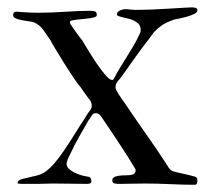

<svg xmlns="http://www.w3.org/2000/svg" viewBox="-20 -499 575 521"><path d="M225.6 -225.6Q223.1 -228 219 -233.6Q214.8 -239.3 210.7 -245.1Q206.5 -251 202.9 -256.1Q199.2 -261.2 197.8 -263.7Q194.3 -266.6 187.5 -276.6Q180.7 -286.6 171.9 -299.8Q163.1 -313 153.8 -327.9Q144.5 -342.8 136.7 -355.7Q128.9 -368.7 123.5 -377.7Q118.2 -386.7 117.7 -388.7Q107.4 -403.3 97.7 -417.5Q87.9 -431.6 71.8 -438.5Q67.9 -439.9 58.6 -441.2Q49.3 -442.4 39.8 -444.1Q30.3 -445.8 22.9 -449Q15.6 -452.1 15.6 -458Q15.6 -467.3 24.9 -467.3Q29.8 -467.3 46.1 -465.8Q62.5 -464.4 84.5 -464.4Q100.1 -464.4 118.4 -465.1Q136.7 -465.8 155.5 -467Q174.3 -468.3 192.1 -469Q210 -469.7 224.1 -469.7Q231 -469.7 236.8 -468.3Q242.7 -466.8 242.7 -458Q242.7 -454.6 237.3 -452.6Q231.9 -450.7 223.9 -449.5Q215.8 -448.2 206.3 -447.5Q196.8 -446.8 188.7 -445.8Q180.7 -444.8 175.3 -443.6Q169.9 -442.4 169.9 -439.9Q169.9 -434.1 173.3 -430.7Q174.3 -428.7 178.7 -422.4Q183.1 -416 188.5 -408.7Q193.8 -401.4 198.2 -395.5Q202.6 -389.6 203.6 -388.7Q208 -381.3 216.1 -367.9Q224.1 -354.5 233.6 -339.8Q243.2 -325.2 253.4 -311.3Q263.7 -297.4 272 -289.1Q278.8 -282.2 284.2 -282.2Q285.2 -281.7 286.6 -282.7Q288.1 -283.2 290.5 -288.1Q295.4 -298.3 304.2 -312.7Q313 -327.1 322.5 -342.3Q332 -357.4 340.8 -372.3Q349.6 -387.2 355 -398.9Q358.4 -405.8 360.1 -409.4Q361.8 -413.1 361.8 -417.5Q361.8 -428.2 355.5 -434.6Q349.1 -440.9 340.1 -444.6Q331.1 -448.2 321 -450.2Q311 -452.1 304.2 -454.6Q297.4 -455.6 297.4 -460.4Q297.4 -464.4 300.3 -467Q303.2 -469.7 306.9 -471.2Q310.5 -472.7 314 -473.4Q317.4 -474.1 318.8 -474.1Q326.2 -474.1 333.7 -473.1Q341.3 -472.2 345.7 -472.2Q366.2 -472.2 391.4 -473.1Q416.5 -474.1 439.5 -475.6Q462.4 -477.1 479.5 -478Q496.6 -479 501 -479Q505.4 -479 510.5 -477.8Q515.6 -476.6 515.6 -471.2Q515.6 -465.3 507.1 -461.2Q498.5 -457 487.5 -453.9Q476.6 -450.7 466.3 -448.7Q456.1 -446.8 452.1 -445.8Q442.4 -442.4 434.8 -439Q427.2 -435.5 420.9 -431.4Q414.6 -427.2 408.7 -422.1Q402.8 -417 397 -410.6Q391.6 -403.8 386.7 -396.7Q381.8 -389.6 376 -382.8Q368.7 -373 358.9 -359.9Q349.1 -346.7 339.4 -332.8Q329.6 -318.8 320.8 -306.4Q312 -293.9 306.2 -286.1Q300.8 -280.8 297.1 -275.1Q293.5 -269.5 293.5 -261.7Q293.5 -258.8 295.9 -253.9Q298.3 -249 302.2 -242.9Q306.2 -236.8 310.5 -230.5Q314.9 -224.1 318.8 -218.8Q331.5 -199.7 344.2 -181.4Q356.9 -163.1 371.1 -142.8Q385.3 -122.6 401.9 -98.4Q418.5 -74.2 438.5 -43Q440.4 -41 441.9 -39.1Q443.4 -37.1 445.3 -36.1Q450.7 -33.7 458.7 -31.7Q466.8 -29.8 476.1 -27.8Q485.4 -25.9 494.1 -23.7Q502.9 -21.5 509.8 -19.5Q514.2 -17.1 514.9 -14.9Q515.6 -12.7 515.6 -8.3Q515.6 -5.4 514.4 -1.5Q513.2 2.4 507.8 2.4Q478 2.4 442.6 0.7Q407.2 -1 373.5 -1Q356.4 -1 337.2 -0.5Q317.9 0 305.2 0Q296.9 0 290.8 -1.2Q284.7 -2.4 284.7 -10.3Q284.7 -19.5 301.8 -22Q312 -23.4 323.7 -23.4Q336.9 -23.4 343.3 -26.9Q348.1 -31.2 348.1 -36.1Q348.1 -40.5 345.7 -43Q335.9 -59.6 325.9 -75.2Q315.9 -90.8 304.9 -107.7Q293.9 -124.5 281.5 -142.8Q269 -161.1 254.4 -183.1Q251 -188.5 246.6 -190.2Q242.2 -191.9 240.2 -191.9Q232.4 -191.9 228.8 -185.3Q225.1 -178.7 220.7 -173.3Q208.5 -152.3 195.6 -129.6Q182.6 -106.9 169.9 -79.6Q166.5 -73.7 163.6 -66.2Q160.6 -58.6 160.6 -54.2Q160.6 -47.4 166.5 -41.5Q172.4 -35.6 181.4 -31Q190.4 -26.4 200.7 -23.4Q210.9 -20.5 219.7 -19.5Q225.1 -18.6 226.6 -14.2Q228 -9.8 228 -6.8Q228 0 216.3 0Q197.8 0 173.6 -0.5Q149.4 -1 124.5 -1Q114.3 -1 102.8 -0.5Q91.3 0 80.6 0H48.3Q41.5 0 34.7 -0.2Q27.8 -0.5 27.8 -2.4Q27.8 -9.3 38.1 -12.7Q60.5 -18.1 77.1 -22Q93.8 -25.9 104 -33.7Q116.2 -42.5 128.4 -56.9Q140.6 -71.3 152.6 -88.9Q164.6 -106.4 176.3 -125Q188 -143.6 198.7 -160.6Q205.6 -170.4 212.2 -181.6Q218.8 -192.9 226.6 -202.6Q229 -206.5 229 -212.9Q229 -215.3 227.8 -219.5Q226.6 -223.6 225.6 -225.6Z"/></svg>

Font: IM FELL French Canon SC
Style: Regular
Weight: 400
Designer: Igino Marini
Foundry: Igino Marini
Version: 3.00